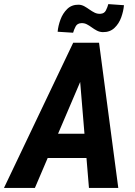

<svg xmlns="http://www.w3.org/2000/svg" viewBox="-62 -920 662 940"><path d="M355.5 -577.1 108.9 0H-42.5L296.4 -710.9H391.6ZM373.5 0 324.7 -588.9 332.5 -710.9H422.9L517.1 0ZM423.8 -265.1 402.8 -146.5H90.3L111.3 -265.1ZM468.3 -899.9 544.9 -894.5Q542.5 -865.7 531.5 -835Q520.5 -804.2 498.3 -783.2Q476.1 -762.2 441.4 -762.7Q425.8 -763.2 412.6 -770Q399.4 -776.9 387.2 -785.9Q375 -794.9 362.5 -801.3Q350.1 -807.6 335.4 -806.6Q316.4 -805.7 308.3 -790.5Q300.3 -775.4 295.9 -759.8L220.2 -764.6Q222.7 -793 233.9 -823.7Q245.1 -854.5 267.1 -876Q289.1 -897.5 323.2 -897Q337.9 -896.5 351.1 -889.2Q364.3 -881.8 376.5 -873Q388.7 -864.3 401.6 -857.9Q414.6 -851.6 429.7 -852.5Q448.7 -853.5 456.5 -869.1Q464.4 -884.8 468.3 -899.9Z"/></svg>

Font: Roboto Condensed
Style: Bold Italic
Weight: 700
Italic angle: -12°
Designer: Christian Robertson
Foundry: Google
Version: Version 3.0